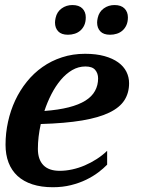

<svg xmlns="http://www.w3.org/2000/svg" viewBox="-20 -747 607 777"><path d="M2.4 -161.1Q2.4 -208.5 12.5 -254.2Q22.5 -299.8 41.5 -340.6Q60.5 -381.3 88.4 -416Q116.2 -450.7 151.9 -475.8Q187.5 -501 231 -515.1Q274.4 -529.3 324.2 -529.3Q369.1 -529.3 402.6 -520Q436 -510.7 458.3 -494.6Q480.5 -478.5 491.5 -456.8Q502.4 -435.1 502.4 -410.2Q502.4 -371.1 483.6 -341.6Q464.8 -312 422.6 -291.5Q380.4 -271 312.3 -259.5Q244.1 -248 145 -245.1Q133.3 -192.4 133.3 -144.5Q133.3 -101.6 155.5 -78.6Q177.7 -55.7 221.7 -55.7Q246.1 -55.7 272 -61.3Q297.9 -66.9 323 -77.6Q348.1 -88.4 371.3 -103.3Q394.5 -118.2 413.6 -136.7V-80.6Q398.9 -65.4 377.7 -49.3Q356.4 -33.2 328.9 -19.8Q301.3 -6.3 267.3 2.2Q233.4 10.7 193.8 10.7Q147 10.7 111.1 -1Q75.2 -12.7 51 -34.9Q26.9 -57.1 14.6 -89.1Q2.4 -121.1 2.4 -161.1ZM377 -429.7Q377 -450.2 365.2 -464.1Q353.5 -478 325.7 -478Q297.4 -478 272.2 -463.4Q247.1 -448.7 226.1 -423.8Q205.1 -398.9 188.2 -366.2Q171.4 -333.5 159.7 -297.9Q216.8 -302.2 258.1 -312.7Q299.3 -323.2 325.7 -339.8Q352.1 -356.4 364.5 -379.2Q377 -401.9 377 -429.7ZM205.1 -674.8Q210.4 -699.2 229.5 -712.9Q248.5 -726.6 272.9 -726.6Q299.8 -726.6 313.5 -712.6Q327.1 -698.7 327.1 -676.8Q327.1 -658.7 321.3 -645.5Q315.4 -632.3 305.4 -623.5Q295.4 -614.7 282.5 -610.6Q269.5 -606.4 254.9 -606.4Q228.5 -606.4 215.6 -620.1Q202.6 -633.8 202.6 -655.8Q202.6 -663.6 205.1 -674.8ZM375.5 -674.8Q380.9 -699.2 399.9 -712.9Q418.9 -726.6 443.4 -726.6Q470.2 -726.6 483.9 -712.6Q497.6 -698.7 497.6 -676.8Q497.6 -658.7 491.7 -645.5Q485.8 -632.3 475.8 -623.5Q465.8 -614.7 452.9 -610.6Q439.9 -606.4 425.3 -606.4Q398.9 -606.4 386 -620.1Q373 -633.8 373 -655.8Q373 -663.6 375.5 -674.8Z"/></svg>

Font: Arian AMU Serif
Style: Bold Italic
Weight: 700
Italic angle: -15°
Designer: Ruben Hakobyan (Tarumian)
Foundry: Ruben Hakobyan (Tarumian)
Version: Version 1.002